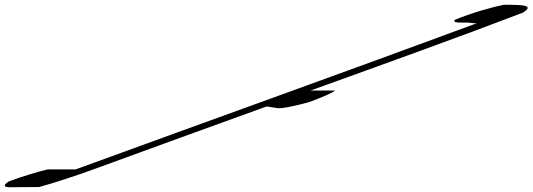

<svg xmlns="http://www.w3.org/2000/svg" viewBox="-239 -679 2241 808"><path d="M-201 84C-224 98 -227 109 -198 109C-156 109 -115 108 -74 108C-9 90 71 64 162 31C415 -61 624 -138 883 -231C888 -230 897 -229 929 -224C947 -221 1011 -235 1061 -249C1119 -270 1163 -290 1171 -298H1068C1384 -412 1704 -527 1962 -626C2014 -659 1954 -659 1881 -659C1841 -651 1751 -627 1676 -596C1665 -586 1682 -583 1711 -584C1739 -585 1743 -581 1767 -581C1227 -381 643 -172 79 34H-39C-74 42 -141 62 -201 84Z"/></svg>

Font: Snowfall
Style: UltraObl
Weight: 400
Designer: Jasper
Foundry: Cannot Into Space Fonts
Version: Version 0.9